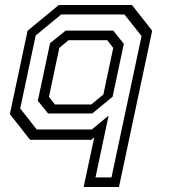

<svg xmlns="http://www.w3.org/2000/svg" viewBox="-20 -560 679 769"><path d="M456.5 189H315L357.5 -10L345.5 0H100.5L19.5 -103L90.5 -437L215.5 -540H508.5L589.5 -437ZM426.5 150.5 547 -415.5 478.5 -502H225L123 -418L61 -125.5L127 -41.5H348L415 -97L362.5 150.5ZM345.5 -141.5 394 -181.5 433.5 -368 409.5 -399H254.5L217.5 -368L176 -172L200 -141.5ZM349.5 -105.5H172.5L131.5 -156.5L180.5 -387L243 -437.5H433.5L476 -384.5L431 -172.5Z"/></svg>

Font: Tourney
Style: Italic
Weight: 400
Italic angle: -12°
Version: Version 1.015